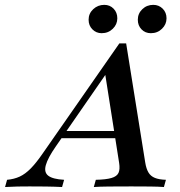

<svg xmlns="http://www.w3.org/2000/svg" viewBox="-84 -751 721 771"><path d="M-63.7 0 -55.6 -29Q-27.4 -31.5 -4.8 -41.9Q17.7 -52.4 39.5 -74.6Q61.3 -96.8 86.3 -133.1L395.2 -576.6H422.6L499.2 -98.4Q503.2 -73.4 512.1 -58.5Q521 -43.5 537.9 -36.7Q554.8 -29.8 582.3 -29L574.2 0Q553.2 -1.6 519.8 -2Q486.3 -2.4 443.5 -2.4Q391.1 -2.4 352.8 -2Q314.5 -1.6 292.7 0L300.8 -29Q341.9 -29.8 363.7 -36.3Q385.5 -42.7 391.9 -56.9Q398.4 -71 394.4 -96.8L337.1 -461.3L362.9 -484.7L139.5 -162.1Q108.1 -116.9 100 -87.9Q91.9 -58.9 110.1 -45.2Q128.2 -31.5 173.4 -29L165.3 0Q132.3 -1.6 99.2 -2Q66.1 -2.4 34.7 -2.4Q10.5 -2.4 -13.3 -2Q-37.1 -1.6 -63.7 0ZM151.6 -196 171 -225H413.7L418.5 -196ZM324.2 -617.7Q302.4 -617.7 287.1 -633.1Q271.8 -648.4 271.8 -671.8Q271.8 -696.8 290.3 -714.1Q308.9 -731.5 334.7 -731.5Q357.3 -731.5 372.2 -716.1Q387.1 -700.8 387.1 -677.4Q387.1 -653.2 369 -635.5Q350.8 -617.7 324.2 -617.7ZM521.8 -617.7Q499.2 -617.7 484.3 -633.1Q469.4 -648.4 469.4 -671.8Q469.4 -696.8 487.5 -714.1Q505.6 -731.5 531.5 -731.5Q554 -731.5 569.4 -716.1Q584.7 -700.8 584.7 -677.4Q584.7 -653.2 566.5 -635.5Q548.4 -617.7 521.8 -617.7Z"/></svg>

Font: Playfair 5pt SemiExpanded Light SemiBold
Style: Italic
Weight: 600
Italic angle: -15.6°
Version: Version 2.001;gftools[0.9.30]